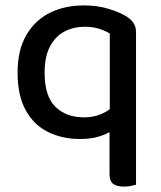

<svg xmlns="http://www.w3.org/2000/svg" viewBox="-20 -500 594 710"><path d="M483 -66H386V-376Q370 -386 347 -393.5Q324 -401 293 -401Q252 -401 218.5 -383.5Q185 -366 165 -328.5Q145 -291 145 -231Q145 -144 185 -105Q225 -66 291 -66Q325 -66 352.5 -77.5Q380 -89 396 -105V-18Q377 -5 347 4.5Q317 14 276 14Q210 14 157.5 -12Q105 -38 75 -92.5Q45 -147 45 -231Q45 -315 77.5 -370.5Q110 -426 165 -453Q220 -480 290 -480Q340 -480 381 -467.5Q422 -455 448 -439Q464 -429 473.5 -415Q483 -401 483 -382ZM385 -82 483 -83V183Q477 185 464.5 187.5Q452 190 439 190Q411 190 398 179.5Q385 169 385 144Z"/></svg>

Font: Baloo Tamma 2 Medium
Style: Regular
Weight: 500
Designer: Divya Kowshik, Shuchita Grover and Ek Type
Foundry: Ek Type
Version: Version 1.700